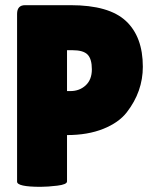

<svg xmlns="http://www.w3.org/2000/svg" viewBox="-20 -720 610 742"><path d="M137 2Q46 2 46 -18V-666Q46 -700 77 -700H253Q401 -700 466.5 -639Q532 -578 532 -462Q532 -366 470 -286Q439 -246 379 -222Q319 -198 239 -198V-19Q239 -7 201.5 -2.5Q164 2 137 2ZM239 -526V-368H252Q287 -368 311 -390Q335 -412 335 -452Q335 -492 318.5 -509Q302 -526 260 -526Z"/></svg>

Font: Lilita One Rus
Style: Regular
Weight: 400
Designer: Juan Montoreano
Foundry: Juan Montoreano
Version: Version 1.002